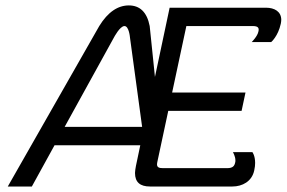

<svg xmlns="http://www.w3.org/2000/svg" viewBox="-20 -678 1042 698"><path d="M215 -216.7 394.2 -541.7C394.2 -541.7 415.8 -583.3 432.5 -583.3C449.2 -583.3 452.5 -541.7 452.5 -541.7L496.7 -216.7ZM525 0H825C860.8 0 895.8 -18.3 904.2 -58.3C906.7 -69.2 907.5 -78.3 907.5 -85.8C907.5 -112.5 897.5 -125 897.5 -125H826.7C826.7 -125 835.8 -110 835.8 -95C835.8 -92.5 835.8 -90 835 -87.5C832.5 -75 826.7 -66.7 805.8 -66.7H572.5C557.5 -66.7 550.8 -70 550.8 -80.8C550.8 -84.2 551.7 -87.5 552.5 -91.7L591.7 -275H858.3L872.5 -341.7H605.8L657.5 -583.3H899.2C920 -583.3 922.5 -575 919.2 -562.5C915.8 -545.8 895 -525 895 -525H965.8C965.8 -525 990.8 -545.8 1000.8 -591.7C1001.7 -596.7 1002.5 -601.7 1002.5 -605.8C1002.5 -635.8 978.3 -650 946.7 -650H596.7L543.3 -398.3L524.2 -583.3C514.2 -635 487.5 -658.3 448.3 -658.3C409.2 -658.3 372.5 -635 340.8 -583.3L8.3 0H95.8L178.3 -150H490L474.2 -75C472.5 -65 470.8 -56.7 470.8 -49.2C470.8 -15 490 0 525 0Z"/></svg>

Font: BoonHome
Style: Book Oblique
Weight: 400
Italic angle: -12°
Designer: Sungsit Sawaiwan
Foundry: Sungsit Sawaiwan
Version: Version 0.2